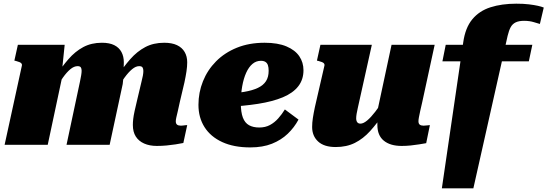

<svg xmlns="http://www.w3.org/2000/svg" viewBox="-20 -786 2971 1042"><path d="M5 0H239L325 -404L316 -397L331 -543H77L58 -457L67 -455Q78 -452 85.5 -449Q93 -446 96.5 -441.5Q100 -437 99 -431ZM956 -233 981 -339Q988 -372 992 -398.5Q996 -425 996 -448Q996 -480 982 -504Q968 -528 940.5 -541Q913 -554 871 -554Q813 -554 768.5 -530.5Q724 -507 687 -465Q650 -423 614 -368L612 -298Q635 -336 656 -365Q677 -394 697 -410.5Q717 -427 735 -427Q749 -427 753.5 -420Q758 -413 758 -401Q758 -390 755.5 -376Q753 -362 748 -343L725 -246Q716 -209 710.5 -183.5Q705 -158 703 -140.5Q701 -123 701 -108Q701 -70 717 -45Q733 -20 762.5 -7Q792 6 831 6Q859 6 884.5 3.5Q910 1 933 -2.5Q956 -6 975 -10L996 -107Q992 -107 986.5 -106.5Q981 -106 975 -105Q969 -104 962 -104Q948 -104 941 -109.5Q934 -115 934 -128Q934 -136 937 -149Q940 -162 945 -183Q950 -204 956 -233ZM341 0H575L646 -330Q648 -342 649 -358.5Q650 -375 650.5 -393Q651 -411 651.5 -426Q652 -441 652 -448Q652 -480 639 -504Q626 -528 600 -541Q574 -554 533 -554Q476 -554 432 -530.5Q388 -507 351.5 -465Q315 -423 279 -368L278 -298Q301 -336 321.5 -365Q342 -394 362 -410.5Q382 -427 401 -427Q414 -427 418.5 -420.5Q423 -414 423 -402Q423 -392 420.5 -377Q418 -362 414 -343Z M1338 14Q1249 14 1186 -15Q1123 -44 1090 -96Q1057 -148 1057 -217Q1057 -284 1081.5 -345Q1106 -406 1152.5 -453Q1199 -500 1265.5 -527Q1332 -554 1416 -554Q1488 -554 1535 -534Q1582 -514 1604.5 -480.5Q1627 -447 1627 -405Q1627 -354 1598.5 -317.5Q1570 -281 1515 -258Q1460 -235 1380.5 -222.5Q1301 -210 1198 -205L1201 -278Q1261 -280 1305.5 -287.5Q1350 -295 1379.5 -309Q1409 -323 1423.5 -345.5Q1438 -368 1438 -402Q1438 -420 1434 -432Q1430 -444 1420.5 -450Q1411 -456 1396 -456Q1370 -456 1350 -439Q1330 -422 1316 -391Q1302 -360 1294.5 -318Q1287 -276 1287 -226Q1287 -177 1298 -148Q1309 -119 1331.5 -106.5Q1354 -94 1387 -94Q1420 -94 1445 -107.5Q1470 -121 1490 -143.5Q1510 -166 1526 -192L1600 -137Q1577 -94 1541.5 -60Q1506 -26 1456 -6Q1406 14 1338 14Z M1922 -201Q1918 -183 1915.5 -169Q1913 -155 1913 -143Q1913 -135 1915.5 -128.5Q1918 -122 1923 -118.5Q1928 -115 1936 -115Q1952 -115 1972.5 -132Q1993 -149 2016 -179Q2039 -209 2064 -247V-172Q2027 -117 1989 -75Q1951 -33 1906 -10.5Q1861 12 1802 12Q1739 12 1706.5 -18Q1674 -48 1674 -97Q1674 -120 1678 -146Q1682 -172 1689 -205L1741 -431Q1742 -437 1738.5 -441.5Q1735 -446 1727.5 -449Q1720 -452 1709 -455L1700 -457L1719 -543H1998ZM2272 -234Q2265 -204 2260.5 -183.5Q2256 -163 2253.5 -149.5Q2251 -136 2251 -128Q2251 -115 2258 -109.5Q2265 -104 2279 -104Q2289 -104 2298 -105.5Q2307 -107 2313 -107L2293 -9Q2276 -6 2254.5 -2.5Q2233 1 2209 3.5Q2185 6 2160 6Q2098 6 2063 -22.5Q2028 -51 2028 -108Q2028 -112 2028 -117Q2028 -122 2028 -129Q2028 -136 2028 -145L2017 -132L2105 -543H2339Z M2399 -543H2869L2850 -453H2381ZM2824 -673Q2796 -673 2778.5 -664.5Q2761 -656 2751.5 -638.5Q2742 -621 2735 -592L2549 236H2378L2494 -556Q2505 -635 2543 -681Q2581 -727 2642 -746.5Q2703 -766 2782 -766Q2821 -766 2850 -762.5Q2879 -759 2899 -754.5Q2919 -750 2931 -745L2910 -656Q2902 -658 2878 -665.5Q2854 -673 2824 -673Z"/></svg>

Font: Roboto Serif 20pt Black
Style: Italic
Weight: 900
Italic angle: -10°
Version: Version 1.008